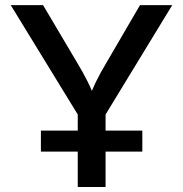

<svg xmlns="http://www.w3.org/2000/svg" viewBox="-20 -748 732 768"><path d="M291 0V-290L22.9 -727.5H152.3L289.6 -495.6Q312 -458.5 329.6 -423.6Q347.2 -388.7 365.7 -338.4H330.1Q348.1 -389.2 365.7 -424.6Q383.3 -460 404.8 -495.6L540 -727.5H668.9L402.3 -290V0ZM143.6 -141.6V-225.6H549.3V-141.6Z"/></svg>

Font: Inter 16pt Medium
Style: Regular
Weight: 500
Version: Version 4.001;git-66647c0bb